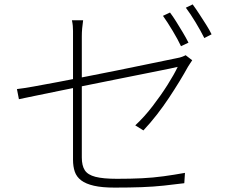

<svg xmlns="http://www.w3.org/2000/svg" viewBox="-20 -835 1040 873"><path d="M753 -778Q766 -761 781 -737Q796 -713 811 -688Q826 -663 837 -641L803 -625Q789 -655 765 -695Q741 -735 721 -763ZM856 -815Q870 -796 886 -771.5Q902 -747 917.5 -722.5Q933 -698 942 -679L909 -662Q892 -696 869 -734Q846 -772 825 -800ZM312 -109Q312 -133 312 -177.5Q312 -222 312 -277Q312 -332 312 -390.5Q312 -449 312 -504Q312 -559 312 -602.5Q312 -646 312 -669Q312 -683 312 -694.5Q312 -706 311 -717.5Q310 -729 307 -743H358Q355 -722 353.5 -705Q352 -688 352 -669Q352 -647 352 -603.5Q352 -560 352 -505.5Q352 -451 352 -393Q352 -335 352 -280.5Q352 -226 352 -183.5Q352 -141 352 -119Q352 -82 365.5 -61Q379 -40 414 -31Q449 -22 512 -22Q575 -22 625.5 -24.5Q676 -27 723.5 -33.5Q771 -40 821 -49L818 -2Q771 4 724.5 9Q678 14 624 16Q570 18 501 18Q444 18 407 9.5Q370 1 349 -15Q328 -31 320 -54.5Q312 -78 312 -109ZM854 -561Q850 -556 845 -547.5Q840 -539 835 -532Q818 -501 796 -465Q774 -429 748.5 -390.5Q723 -352 693.5 -314Q664 -276 632 -242L595 -265Q636 -303 674 -352.5Q712 -402 742 -449.5Q772 -497 788 -531Q786 -530 752 -523Q718 -516 662.5 -505Q607 -494 537.5 -480Q468 -466 396 -451.5Q324 -437 257.5 -423.5Q191 -410 140.5 -399.5Q90 -389 66 -384L57 -430Q84 -433 132 -441.5Q180 -450 243 -462Q306 -474 375 -487.5Q444 -501 511 -514.5Q578 -528 635.5 -540Q693 -552 732.5 -560Q772 -568 786 -571Q798 -573 808.5 -577Q819 -581 824 -584Z"/></svg>

Font: Noto Sans TC ExtraLight
Style: Regular
Weight: 250
Designer: Ryoko NISHIZUKA  (kana, bopomofo & ideographs); Paul D. Hunt (Latin, Greek & Cyrillic); Sandoll Communications , Soo-you
Foundry: Adobe
Version: Version 2.004-H2;hotconv 1.0.118;makeotfexe 2.5.65603